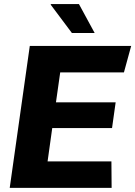

<svg xmlns="http://www.w3.org/2000/svg" viewBox="-20 -908 654 928"><path d="M27 0 124 -686H614L579 -558H271L250.5 -413.5H539L521.5 -289H232.5L210 -128H518.5L519.5 0ZM327.5 -748.5 225 -885.5 226 -888.5H361.5L437.5 -748.5Z"/></svg>

Font: Chivo Medium
Style: Italic
Weight: 500
Italic angle: -8.05°
Designer: Hector Gatti
Foundry: Omnibus-Type
Version: Version 2.002